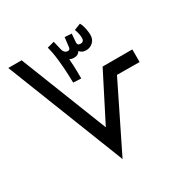

<svg xmlns="http://www.w3.org/2000/svg" viewBox="-161 -839 945 974"><g transform="rotate(-30 311.0 -351.5)"><path d="M470 -384 281 0 10 -690H88L288 -182L428 -457H602V-383ZM258 -461 304 -459Q304 -476 303.5 -505.5Q303 -535 300 -574Q311 -568 326 -568Q351 -568 361 -587Q373 -570 398 -570Q421 -570 438 -585.5Q455 -601 455 -628Q455 -640 451 -662.5Q447 -685 437 -703L399 -688Q410 -659 410 -635Q410 -613 389 -613Q371 -613 372 -631L376 -680L336 -683Q331 -638 329 -625.5Q327 -613 315 -613Q297 -613 289 -635L276 -690L235 -679Q245 -643 250 -596Q255 -549 256.5 -510.5Q258 -472 258 -461Z"/></g></svg>

Font: Noto Sans Arabic
Style: Regular
Weight: 400
Designer: Nadine Chahine - Monotype Design Team
Foundry: Monotype Imaging Inc.
Version: Version 1.902